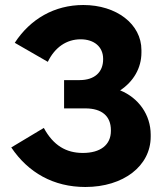

<svg xmlns="http://www.w3.org/2000/svg" viewBox="-20 -734 659 767"><path d="M321 13C473 13 582 -71 582 -188V-196C582 -275 534 -343 460 -373C513 -408 545 -462 545 -524V-534C545 -638 445 -714 313 -714C197 -714 101 -658 39 -563L171 -487C199 -545 246 -577 302 -577C356 -577 392 -547 392 -499V-497C392 -446 358 -414 298 -414H236V-301H321C387 -301 423 -270 423 -214V-211C423 -155 381 -123 311 -123C244 -123 193 -153 155 -223L25 -145C93 -44 194 13 321 13Z"/></svg>

Font: Fixel Text Bold
Style: Bold
Weight: 700
Width: 4
Designer: AlfaBravo + MacPaw
Foundry: Kyrylo Tkachov, Marchela Mozhyna, Serhii Makarenko, Maria Weinstein, Zakhar Kryvoshyya
Version: Version 1.211